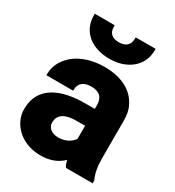

<svg xmlns="http://www.w3.org/2000/svg" viewBox="-181 -851 881 967"><g transform="rotate(30 259.0 -367.5)"><path d="M16 -152C16 -128 21 -107 31 -87C59 -31 120 10 204 10C261 10 302 -9 332 -38C335 -23 339 -10 347 0H502V-17L501 -18C487 -49 480 -85 480 -132V-350C480 -381 476 -409 464 -432C432 -501 361 -538 261 -538C191 -538 133 -518 92 -486C59 -459 28 -418 28 -362V-355H184V-362C184 -399 211 -419 253 -419C302 -419 324 -395 324 -351V-330H268C133 -330 16 -286 16 -152ZM84 -738C84 -637 162 -585 261 -585C287 -585 311 -589 333 -596C390 -616 438 -661 438 -738V-745H322V-738C322 -701 301 -681 261 -681C221 -681 200 -699 200 -738V-745H84ZM172 -163C172 -213 213 -232 273 -232H324V-156C309 -132 277 -113 235 -113C199 -113 172 -133 172 -163Z"/></g></svg>

Font: Asimov Pro
Style: Blk
Weight: 900
Designer: Google
Version: Version 2.000980; 2014